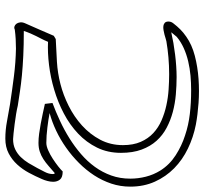

<svg xmlns="http://www.w3.org/2000/svg" viewBox="-43 -432 762 716"><g transform="rotate(-90 338.0 -74.0)"><path d="M609.4 190.9Q598.1 205.6 586.4 217.3Q574.7 229 559.1 239.7Q529.3 260.7 488 271.5Q446.8 282.2 401.6 285.4Q356.4 288.6 312 285.4Q267.6 282.2 231.4 275.4Q184.1 266.1 142.1 245.8Q100.1 225.6 68.6 194.6Q37.1 163.6 18.6 122.6Q0 81.5 0 30.8Q0 -5.9 11.2 -39.8Q22.5 -73.7 42.2 -104Q62 -134.3 88.4 -160.6Q114.7 -187 145.3 -208.5Q175.8 -230 208.7 -245.6Q241.7 -261.2 274.4 -270Q263.2 -272.5 249.3 -274.4Q235.4 -276.4 220.5 -278.3Q205.6 -280.3 190.9 -281.2Q176.3 -282.2 163.1 -282.2Q150.9 -282.2 135 -275.1Q119.1 -268.1 103.8 -258.1Q88.4 -248 75.4 -237.8Q62.5 -227.5 56.6 -221.2Q34.7 -221.2 26.4 -231.4Q18.1 -241.7 18.1 -256.8Q18.1 -266.6 21 -277.8Q23.9 -289.1 28.3 -298.8Q38.6 -322.8 51.5 -346.9Q64.5 -371.1 82.3 -390.6Q100.1 -410.2 123.8 -422.6Q147.5 -435.1 179.2 -435.1Q210.9 -435.1 243.4 -429Q275.9 -422.9 308.1 -417.5Q359.9 -409.7 411.4 -403.1Q462.9 -396.5 514.6 -395.5Q532.7 -395.5 550.3 -396.5Q567.9 -397.5 585.9 -399.9Q591.3 -402.8 597.2 -401.1Q603 -399.4 607.2 -394Q611.3 -388.7 612.5 -380.1Q613.8 -371.6 608.9 -360.8Q597.2 -334 585.4 -307.4Q573.7 -280.8 562.5 -254.4Q559.6 -252.4 556.4 -250.7Q553.2 -249 550.3 -247.1Q508.3 -245.1 465.8 -242.7Q423.3 -240.2 382.3 -229.5Q341.8 -219.2 301.3 -199Q260.7 -178.7 228 -149.2Q195.3 -119.6 175 -81.3Q154.8 -43 154.8 3.4Q154.8 42 167 69.8Q179.2 97.7 199.7 116.7Q220.2 135.7 247.3 147.5Q274.4 159.2 303.7 165.5Q333 171.9 363 173.8Q393.1 175.8 419.4 175.8Q451.2 175.8 482.2 173.1Q513.2 170.4 542 165.5Q545.4 165 552 162.8Q558.6 160.6 566.9 158.4Q575.2 156.2 583.7 154.8Q592.3 153.3 599.4 154.3Q606.4 155.3 611.1 159.7Q615.7 164.1 615.7 173.3Q615.7 185.1 606 194.8ZM575.7 183.6Q556.6 188 535.4 191.7Q514.2 195.3 492.4 198Q470.7 200.7 449.5 202.1Q428.2 203.6 408.7 203.6Q377 203.6 343.5 200.7Q310.1 197.8 278.8 189.5Q247.6 181.2 219.7 166.5Q191.9 151.9 171.1 128.9Q150.4 106 138.2 73.2Q126 40.5 126 -3.9Q126 -53.2 145.5 -93Q165 -132.8 197.8 -163.8Q230.5 -194.8 272.9 -217Q315.4 -239.3 361.6 -252.9Q407.7 -266.6 453.9 -272.2Q500 -277.8 540 -275.9Q545.9 -290 551.3 -300.3Q556.6 -310.5 561.5 -320.3Q566.4 -330.1 571 -340.8Q575.7 -351.6 580.6 -366.2Q527.8 -366.2 487.8 -368.2Q447.8 -370.1 415 -373.3Q382.3 -376.5 355.2 -380.6Q328.1 -384.8 301.8 -388.7Q290.5 -391.6 271.5 -394.8Q252.4 -397.9 233.2 -400.4Q213.9 -402.8 198.2 -404.5Q182.6 -406.2 177.2 -406.2Q155.8 -406.2 139.4 -398.4Q123 -390.6 110.4 -377.7Q97.7 -364.7 87.9 -348.6Q78.1 -332.5 69.3 -315.9Q63 -303.2 54.9 -288.1Q46.9 -272.9 46.9 -257.8Q46.9 -253.4 48.6 -251.7Q50.3 -250 50.3 -249.5Q50.3 -249 49.3 -249Q48.3 -249 46.6 -249.8Q44.9 -250.5 44.9 -251.5V-252H45.9Q46.9 -252 47.9 -251.7Q48.8 -251.5 50.8 -251Q64.5 -262.7 76.9 -273.7Q89.4 -284.7 102.5 -293.2Q115.7 -301.8 130.4 -306.6Q145 -311.5 163.1 -311.5Q179.2 -311.5 197.3 -309.1Q215.3 -306.6 234.1 -303.2Q252.9 -299.8 271.7 -295.7Q290.5 -291.5 308.6 -287.6Q309.6 -280.8 310.3 -273.4Q311 -266.1 312 -259.3Q279.3 -247.1 245.6 -231.4Q211.9 -215.8 180.7 -196.3Q149.4 -176.8 121.8 -153.1Q94.2 -129.4 73.7 -101.1Q53.2 -72.8 41.5 -40Q29.8 -7.3 29.8 30.8Q29.8 60.1 37.1 88.9Q44.4 117.7 60.1 143.1Q82 177.7 117.2 200.2Q152.3 222.7 190.4 234.9Q210.4 241.7 230.5 246.1Q250.5 250.5 271 252.9Q291.5 255.4 313.7 256.6Q335.9 257.8 360.4 257.8Q386.7 257.8 414.1 255.4Q441.4 252.9 467.3 246.8Q493.2 240.7 516.6 230.2Q540 219.7 558.6 204.1Z"/></g></svg>

Font: XB Kayhan Pook
Style: Regular
Weight: 700
Designer: Behnam
Foundry: Irmug
Version: Version 7.300 2009